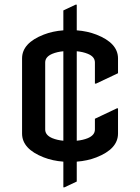

<svg xmlns="http://www.w3.org/2000/svg" viewBox="-20 -674 592 811"><path d="M478.5 -216.3V-109.9Q478.5 -44.9 387.2 -9.3Q349.6 5.4 304.2 8.8V92.8L252.4 117.2H247.6V8.8Q202.1 5.4 164.6 -9.3Q73.2 -44.9 73.2 -109.9V-427.2Q73.2 -492.2 164.6 -527.8Q202.1 -542.5 247.6 -545.9V-629.9L299.3 -654.3H304.2V-545.9Q349.6 -542.5 387.2 -527.8Q478.5 -492.2 478.5 -427.2V-364.7L385.7 -320.8H380.9V-410.2Q380.9 -434.6 350.6 -446.8Q330.1 -455.1 304.2 -457.5V-79.6Q330.1 -82 350.6 -90.3Q380.9 -103 380.9 -127V-172.4L473.6 -216.3ZM247.6 -79.6V-457.5Q221.7 -455.1 201.2 -446.8Q170.9 -434.1 170.9 -410.2V-127Q170.9 -103 201.2 -90.3Q221.7 -82 247.6 -79.6Z"/></svg>

Font: Nova Flat
Style: Book
Weight: 400
Version: Version 2.000